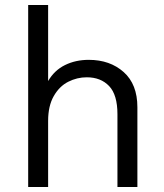

<svg xmlns="http://www.w3.org/2000/svg" viewBox="-20 -750 659 770"><path d="M531 -320V0H451V-292Q451 -370 417.5 -405Q384 -440 328 -440Q289 -440 253.5 -422Q218 -404 195.5 -364.5Q173 -325 173 -265V0H93V-730H173V-425Q198 -468 240.5 -489Q283 -510 336 -510Q421 -510 476 -461Q531 -412 531 -320Z"/></svg>

Font: Work Sans
Style: Regular
Weight: 400
Designer: Wei Huang
Foundry: Wei Huang
Version: Version 1.500; ttfautohint (v1.6)